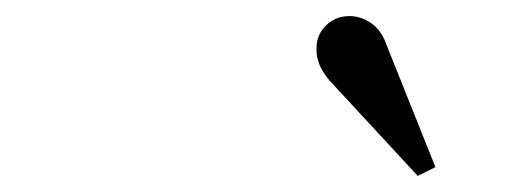

<svg xmlns="http://www.w3.org/2000/svg" viewBox="-20 -759 630 239"><path d="M390 -659Q373 -679 374 -699Q374 -716 386 -727.5Q398 -739 415 -739Q429 -739 441.5 -730.5Q454 -722 460 -706L522 -551L500 -540Z"/></svg>

Font: Ibarra Real Nova SemiBold
Style: Italic
Weight: 600
Italic angle: -22°
Designer: Jose Maria Ribagorda & Octavio Pardo
Foundry: Octavio Pardo
Version: Version 1.014